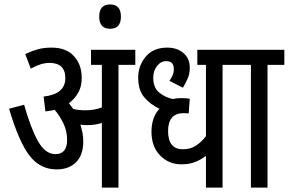

<svg xmlns="http://www.w3.org/2000/svg" viewBox="-20 -847 1304 867"><path d="M515 0V-554H591V-622H391V-554H440V-362Q407 -349 364 -349Q335 -349 311 -355Q301 -369 291 -381Q317 -400 333 -428Q349 -456 349 -495Q349 -556 313.5 -594Q278 -632 213 -632Q178 -632 151 -624.5Q124 -617 94 -603L119 -537Q165 -563 203 -563Q275 -563 275 -494Q275 -422 177 -411L185 -344Q207 -346 227 -351Q250 -324 266.5 -289.5Q283 -255 283 -215Q283 -151 230 -151Q184 -151 151 -210.5Q118 -270 89 -374L21 -356Q65 -207 113 -144.5Q161 -82 236 -82Q291 -82 323.5 -114.5Q356 -147 356 -208Q356 -231 352 -249.5Q348 -268 343 -284Q360 -282 374 -282Q411 -282 440 -292V0Z M477 -717Q526 -717 526 -772Q526 -827 477 -827Q428 -827 428 -772Q428 -717 477 -717Z M985 -554H1061V-622H871V-554H910V-232Q890 -206 865 -189.5Q840 -173 806 -173Q739 -173 739 -255Q739 -336 809 -336Q824 -336 832 -335L837 -401Q821 -404 800 -404Q778 -404 760 -400Q726 -407 699 -429Q672 -451 672 -496Q672 -527 689 -549Q706 -571 731 -571Q765 -571 765 -535Q765 -519 758.5 -505Q752 -491 745 -482L806 -451Q818 -471 827.5 -492.5Q837 -514 837 -541Q837 -583 808.5 -607.5Q780 -632 735 -632Q672 -632 638 -591Q604 -550 604 -497Q604 -440 631.5 -407.5Q659 -375 700 -356Q664 -317 664 -252Q664 -185 703 -145Q742 -105 799 -105Q836 -105 862.5 -116Q889 -127 910 -143V0H985Z M1264 -554V-622H1049V-554H1113V0H1188V-554Z"/></svg>

Font: Noto Sans Devanagari Extra Condensed
Style: Regular
Weight: 400
Width: 2
Designer: Monotype Design Team
Foundry: Monotype Imaging Inc.
Version: 1.000